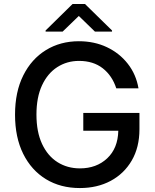

<svg xmlns="http://www.w3.org/2000/svg" viewBox="-20 -947 789 977"><path d="M571.7 -497.5Q550.8 -562.1 502.7 -599.6Q454.5 -637.1 382.1 -637.1Q320.7 -637.1 271.5 -605.5Q222.3 -573.9 193.9 -513Q165.5 -452.1 165.5 -364Q165.5 -275.6 194.1 -214.5Q222.7 -153.4 272.7 -121.8Q322.8 -90.2 386.7 -90.2Q470.9 -90.2 525.4 -141.3Q579.9 -192.5 582 -281.6H403.8V-372.2H689.6V-289.4Q689.6 -197.8 650.6 -130.5Q611.5 -63.2 543.1 -26.6Q474.8 9.9 386.4 9.9Q288 9.9 213.8 -35.3Q139.6 -80.6 98 -164.4Q56.5 -248.2 56.5 -363.3Q56.5 -479.4 98.4 -563.2Q140.3 -647 213.8 -692.1Q287.3 -737.2 381.4 -737.2Q459.9 -737.2 524 -706.9Q588.1 -676.5 630.3 -622.5Q672.6 -568.5 684.7 -497.5ZM298.7 -786.2 381 -865.8 463.1 -786.2H550.1V-791.9L412.3 -926.8H349.4L212 -791.9V-786.2Z"/></svg>

Font: Inter UI Medium
Style: Regular
Weight: 500
Designer: Rasmus Andersson
Foundry: rsms
Version: 3.2;8d6f07862